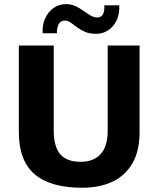

<svg xmlns="http://www.w3.org/2000/svg" viewBox="-20 -887 766 928"><path d="M377.5 20.5Q224.1 20.5 147.5 -44.8Q71 -110.1 71 -248.9V-667H239.6V-256.1Q239.6 -179.2 270.8 -142.1Q302 -104.9 369.8 -104.9Q432 -104.9 466.3 -142.1Q500.6 -179.2 500.6 -256.1V-667H654.6V-248.9Q654.6 -156.5 619.4 -96.6Q584.2 -36.8 522 -8.1Q459.8 20.5 377.5 20.5ZM255.3 -726.3H186.2Q183.5 -765.1 197.7 -797.1Q211.9 -829.1 238.3 -848.1Q264.8 -867 299.1 -867Q324.5 -867 345.3 -857.2Q366 -847.3 383.3 -834.8Q400.5 -822.3 417 -812.5Q433.4 -802.6 450.5 -802.6Q468 -802.6 476.9 -816.9Q485.8 -831.1 484.3 -861.1H556.6Q558.4 -818.1 543.1 -787.3Q527.8 -756.4 501.9 -740Q476 -723.5 444.6 -723.5Q412.8 -723.5 390.6 -733.4Q368.4 -743.2 351.9 -755.6Q335.3 -767.9 321.7 -777.8Q308 -787.6 293.2 -787.6Q271.8 -787.6 262.7 -768.3Q253.5 -749 255.3 -726.3Z"/></svg>

Font: Maven Pro
Style: Regular
Weight: 400
Designer: Joe Prince
Foundry: Joe Prince
Version: Version 2.103